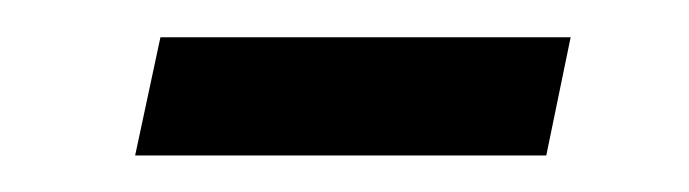

<svg xmlns="http://www.w3.org/2000/svg" viewBox="-20 -279 373 104"><path d="M289.1 -258.8 275.9 -194.8H53.2L66.9 -258.8Z"/></svg>

Font: Accordance
Style: Italic
Weight: 400
Italic angle: -11°
Version: Version 1.2 (build January 31, 2020) Miklal Software Solutio